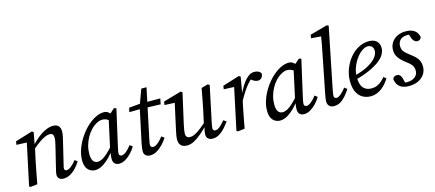

<svg xmlns="http://www.w3.org/2000/svg" viewBox="-54 -1267 4092 1807"><g transform="rotate(-15 1992.0 -363.5)"><path d="M73 8 60 0 150 -423 167 -404 46 -409 51 -442 218 -493 234 -483 210 -355V-347L181 -214Q170 -161 160 -107.5Q150 -54 140 0ZM393 13Q367 13 352 -0.5Q337 -14 337 -36Q337 -53 341.5 -71Q346 -89 353 -119L395 -291Q401 -317 406 -340Q411 -363 411 -379Q411 -404 401.5 -414.5Q392 -425 373 -425Q353 -425 327 -414Q301 -403 268.5 -380Q236 -357 196 -322V-362H205Q238 -399 275 -428.5Q312 -458 350.5 -475.5Q389 -493 423 -493Q458 -493 476 -475Q494 -457 494 -421Q494 -398 488.5 -373Q483 -348 477 -323L433 -140Q428 -118 424 -102.5Q420 -87 420 -78Q420 -68 425.5 -62Q431 -56 441 -56Q460 -56 484.5 -74.5Q509 -93 537 -129L563 -110Q544 -79 517.5 -50.5Q491 -22 459.5 -4.5Q428 13 393 13Z M703 13Q678 13 655.5 1Q633 -11 619 -37.5Q605 -64 605 -108Q605 -161 624.5 -215.5Q644 -270 676.5 -320Q709 -370 750 -409Q791 -448 834.5 -470.5Q878 -493 918 -493Q940 -493 956.5 -482.5Q973 -472 986.5 -454Q1000 -436 1014 -412L978 -386Q959 -403 935.5 -416Q912 -429 885 -429Q866 -429 846 -420.5Q826 -412 806 -397.5Q786 -383 768 -362Q745 -337 726.5 -303Q708 -269 697 -229.5Q686 -190 686 -148Q686 -101 701.5 -79Q717 -57 745 -57Q766 -57 790 -69Q814 -81 847 -111.5Q880 -142 924 -195L933 -160H923Q889 -110 851.5 -71Q814 -32 776.5 -9.5Q739 13 703 13ZM934 13Q910 13 893.5 -2Q877 -17 877 -50Q877 -65 878.5 -78Q880 -91 882.5 -104Q885 -117 888 -132L886 -136L954 -448L963 -453L1022 -505L1044 -498L963 -141Q958 -120 955.5 -104.5Q953 -89 953 -80Q953 -69 960 -62.5Q967 -56 978 -56Q997 -56 1022 -75.5Q1047 -95 1074 -131L1100 -111Q1081 -79 1054.5 -51Q1028 -23 997.5 -5Q967 13 934 13Z M1152 -431 1161 -472 1296 -484V-481H1467L1456 -426L1291 -431L1289 -433ZM1237 13Q1212 13 1195 -1Q1178 -15 1178 -43Q1178 -57 1180 -73.5Q1182 -90 1188 -120L1260 -457L1318 -616H1369L1269 -142Q1264 -120 1261.5 -105Q1259 -90 1259 -82Q1259 -70 1267 -63.5Q1275 -57 1285 -57Q1299 -57 1313.5 -65Q1328 -73 1345 -89.5Q1362 -106 1384 -133L1410 -113Q1389 -80 1361.5 -51.5Q1334 -23 1303 -5Q1272 13 1237 13Z M1596 13Q1573 13 1555.5 4.5Q1538 -4 1528.5 -21.5Q1519 -39 1519 -63Q1519 -90 1526 -123Q1533 -156 1539 -184L1593 -430L1604 -405L1489 -410L1494 -443L1668 -493L1684 -483L1619 -195Q1615 -176 1611.5 -158.5Q1608 -141 1606 -126.5Q1604 -112 1604 -101Q1604 -79 1614 -68Q1624 -57 1643 -57Q1668 -57 1693.5 -69.5Q1719 -82 1753 -108.5Q1787 -135 1834 -175L1840 -141H1829Q1783 -94 1743.5 -59.5Q1704 -25 1668 -6Q1632 13 1596 13ZM1846 13Q1821 13 1804 -1Q1787 -15 1787 -43Q1787 -56 1790 -73.5Q1793 -91 1802 -124H1797L1831 -281Q1841 -329 1850 -377.5Q1859 -426 1868 -475L1932 -493L1949 -483L1877 -142Q1873 -122 1870 -105Q1867 -88 1867 -79Q1867 -69 1874 -62.5Q1881 -56 1891 -56Q1911 -56 1933 -73.5Q1955 -91 1986 -129L2014 -110Q1991 -78 1965.5 -50Q1940 -22 1910.5 -4.5Q1881 13 1846 13Z M2207 -251 2197 -309H2213Q2235 -355 2261.5 -397.5Q2288 -440 2319 -466.5Q2350 -493 2382 -493Q2406 -493 2423.5 -485.5Q2441 -478 2450 -460Q2449 -435 2435 -419.5Q2421 -404 2397 -404Q2380 -404 2362 -414Q2344 -424 2327 -440L2314 -453H2365L2355 -448Q2327 -427 2302.5 -398Q2278 -369 2254.5 -332.5Q2231 -296 2207 -251ZM2080 0 2170 -423 2187 -404 2066 -409 2071 -442 2235 -493 2251 -483 2224 -329 2223 -312 2201 -214Q2190 -161 2180 -107.5Q2170 -54 2160 0L2093 8Z M2505 13Q2480 13 2457.5 1Q2435 -11 2421 -37.5Q2407 -64 2407 -108Q2407 -161 2426.5 -215.5Q2446 -270 2478.5 -320Q2511 -370 2552 -409Q2593 -448 2636.5 -470.5Q2680 -493 2720 -493Q2742 -493 2758.5 -482.5Q2775 -472 2788.5 -454Q2802 -436 2816 -412L2780 -386Q2761 -403 2737.5 -416Q2714 -429 2687 -429Q2668 -429 2648 -420.5Q2628 -412 2608 -397.5Q2588 -383 2570 -362Q2547 -337 2528.5 -303Q2510 -269 2499 -229.5Q2488 -190 2488 -148Q2488 -101 2503.5 -79Q2519 -57 2547 -57Q2568 -57 2592 -69Q2616 -81 2649 -111.5Q2682 -142 2726 -195L2735 -160H2725Q2691 -110 2653.5 -71Q2616 -32 2578.5 -9.5Q2541 13 2505 13ZM2736 13Q2712 13 2695.5 -2Q2679 -17 2679 -50Q2679 -65 2680.5 -78Q2682 -91 2684.5 -104Q2687 -117 2690 -132L2688 -136L2756 -448L2765 -453L2824 -505L2846 -498L2765 -141Q2760 -120 2757.5 -104.5Q2755 -89 2755 -80Q2755 -69 2762 -62.5Q2769 -56 2780 -56Q2799 -56 2824 -75.5Q2849 -95 2876 -131L2902 -111Q2883 -79 2856.5 -51Q2830 -23 2799.5 -5Q2769 13 2736 13Z M3028 13Q3002 13 2984.5 -3Q2967 -19 2967 -50Q2967 -63 2969.5 -78.5Q2972 -94 2977 -121L3048 -479Q3059 -531 3068 -581.5Q3077 -632 3085 -684L3105 -651L2984 -660L2989 -693L3159 -740L3175 -732L3056 -142Q3052 -120 3049.5 -104.5Q3047 -89 3047 -81Q3047 -69 3054.5 -62.5Q3062 -56 3072 -56Q3089 -56 3112 -74.5Q3135 -93 3165 -131L3191 -111Q3170 -79 3146 -50.5Q3122 -22 3093 -4.5Q3064 13 3028 13Z M3388 13Q3344 13 3308.5 -7.5Q3273 -28 3253 -69.5Q3233 -111 3233 -175Q3233 -236 3255 -293.5Q3277 -351 3314 -396Q3351 -441 3399 -467Q3447 -493 3499 -493Q3549 -493 3575.5 -468.5Q3602 -444 3602 -400Q3602 -374 3587.5 -344.5Q3573 -315 3536.5 -285Q3500 -255 3438 -226Q3376 -197 3282 -172L3279 -211Q3373 -234 3428.5 -265.5Q3484 -297 3508.5 -329.5Q3533 -362 3533 -391Q3533 -418 3518.5 -433.5Q3504 -449 3478 -449Q3453 -449 3423 -428.5Q3393 -408 3366.5 -372Q3340 -336 3322.5 -290.5Q3305 -245 3305 -195Q3305 -121 3334 -89Q3363 -57 3411 -57Q3444 -57 3469 -68Q3494 -79 3513.5 -96.5Q3533 -114 3547 -132L3572 -112Q3556 -87 3536.5 -64Q3517 -41 3493 -23.5Q3469 -6 3443 3.5Q3417 13 3388 13Z M3760 13Q3720 13 3692.5 0.5Q3665 -12 3650.5 -34.5Q3636 -57 3632 -88Q3636 -101 3646.5 -108.5Q3657 -116 3670 -116Q3693 -116 3704.5 -103.5Q3716 -91 3721 -70L3737 -4L3695 -34Q3712 -30 3723 -28.5Q3734 -27 3749 -27Q3783 -27 3807 -38Q3831 -49 3844 -67.5Q3857 -86 3857 -112Q3857 -138 3844.5 -160Q3832 -182 3790 -212Q3764 -232 3743.5 -252.5Q3723 -273 3711.5 -297Q3700 -321 3700 -353Q3700 -393 3720.5 -425Q3741 -457 3777 -475Q3813 -493 3862 -493Q3893 -493 3918 -484Q3943 -475 3960 -456Q3977 -437 3984 -405Q3980 -390 3970 -382.5Q3960 -375 3945 -375Q3928 -375 3914.5 -387.5Q3901 -400 3893 -423L3876 -479L3910 -450Q3901 -452 3891 -453.5Q3881 -455 3868 -455Q3818 -454 3796 -430.5Q3774 -407 3774 -373Q3774 -341 3789.5 -320Q3805 -299 3848 -267Q3878 -245 3897 -225Q3916 -205 3924.5 -183Q3933 -161 3933 -131Q3933 -89 3911 -56.5Q3889 -24 3850.5 -5.5Q3812 13 3760 13Z"/></g></svg>

Font: Source Serif 4 18pt
Style: Italic
Weight: 400
Italic angle: -12°
Designer: Frank Grießhammer
Foundry: Adobe Systems Incorporated
Version: Version 4.004;hotconv 1.0.116;makeotfexe 2.5.65601